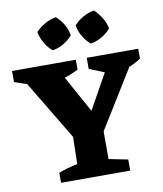

<svg xmlns="http://www.w3.org/2000/svg" viewBox="-104 -1011 925 1091"><g transform="rotate(-10 359.0 -466.0)"><path d="M310 -181 47 -619V-663H240L427 -324H373L562 -663H674L675 -613L408 -181ZM159 0V-58Q186 -68 212.5 -75.5Q239 -83 268 -89L273 -313H448V-86L558 -64V0ZM157 -555 -5 -610V-674H363V-617Q313 -592 261.5 -577Q210 -562 157 -555ZM563 -555 426 -610V-674H723V-617Q685 -592 644.5 -577Q604 -562 563 -555ZM293 -932Q319 -909 336.5 -879Q354 -849 359 -816Q338 -791 307 -772.5Q276 -754 243 -750Q218 -770 200 -801Q182 -832 175 -867Q198 -891 228.5 -908.5Q259 -926 293 -932ZM513 -932Q537 -909 555.5 -879Q574 -849 580 -816Q558 -791 526.5 -772.5Q495 -754 463 -750Q437 -771 419 -802Q401 -833 396 -867Q418 -891 448.5 -908.5Q479 -926 513 -932Z"/></g></svg>

Font: Piazzolla Thin Black
Style: Regular
Weight: 900
Version: Version 2.005